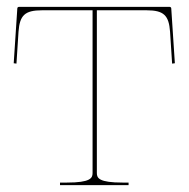

<svg xmlns="http://www.w3.org/2000/svg" viewBox="-20 -540 550 560"><path d="M262.5 -35V-510H407.5C458 -510 472.5 -495 476 -447.5L482 -354.5L490 -355.5L479.5 -515.5C479.5 -519 476 -520 474.5 -520H35.5C34 -520 30.5 -519 30.5 -515.5L20 -355.5L28 -354.5L34 -447.5C37.5 -495 52 -510 102.5 -510H250V-35C250 -20.5 243.5 -7.5 175 -7.5H155V0H355V-7.5H337.5C269 -7.5 262.5 -20.5 262.5 -35Z"/></svg>

Font: Znikomit
Style: Regular
Weight: 100
Designer: gluk
Foundry: gluk
Version: Version 0.55